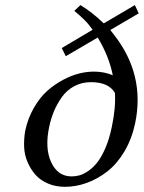

<svg xmlns="http://www.w3.org/2000/svg" viewBox="-20 -718 561 748"><path d="M258.8 -30.8Q274.4 -30.8 289.8 -34.9Q305.2 -39.1 324 -52Q342.8 -64.9 358.9 -85.2Q375 -105.5 390.6 -141.1Q405.8 -176.3 415.5 -223.1Q431.6 -299.3 427.7 -356Q403.3 -397.9 334.5 -397.9Q298.3 -397.9 269 -382.1Q239.7 -366.2 220.9 -339.6Q202.1 -313 190.4 -284.9Q178.7 -256.8 171.9 -225.1Q153.8 -141.1 179.4 -85.9Q205.1 -30.8 258.8 -30.8ZM78.1 -208Q88.4 -257.3 112.1 -298.1Q135.7 -338.9 164.3 -364.3Q192.9 -389.6 226.3 -407.2Q259.8 -424.8 289.3 -431.9Q318.8 -439 345.2 -439Q386.2 -439 419.4 -424.8Q404.8 -498.5 360.8 -571.8L236.3 -499L220.7 -530.8L340.8 -602.1L328.6 -618.2Q313 -639.6 269.5 -675.8L293.5 -698.2Q340.8 -668.9 384.3 -627L505.4 -698.2L520.5 -666L409.7 -601.1L423.8 -583Q546.4 -426.8 506.3 -236.8Q493.2 -175.8 464.4 -127.4Q435.5 -79.1 397.7 -49.8Q359.9 -20.5 317.9 -5.4Q275.9 9.8 232.9 9.8Q196.8 9.8 167 -2.9Q137.2 -15.6 118.4 -36.9Q99.6 -58.1 87.4 -86.4Q75.2 -114.7 74 -145.5Q72.8 -176.3 78.1 -208Z"/></svg>

Font: Linux Biolinum G
Style: Italic
Weight: 400
Italic angle: -12°
Designer: Philipp H. Poll
Foundry: Philipp H. Poll
Version: Version 0.5.1